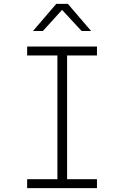

<svg xmlns="http://www.w3.org/2000/svg" viewBox="-20 -970 640 990"><path d="M120 0V-46H276V-684H120V-730H480V-684H326V-46H480V0ZM150 -810 270 -950H330L450 -810H401L300 -919L201 -810Z"/></svg>

Font: JetBrains Mono NL Thin
Style: Regular
Weight: 100
Monospace: yes
Designer: Philipp Nurullin, Konstantin Bulenkov
Foundry: JetBrains
Version: Version 2.305; ttfautohint (v1.8.4.7-5d5b)